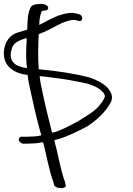

<svg xmlns="http://www.w3.org/2000/svg" viewBox="-61 -775 693 1001"><path d="M59 -26H71C80 -26 92 -26 107 -27C123 -27 140 -29 158 -33C159 -33 162 -33 163 -34C166 -24 169 -14 171 -5L188 70C196 105 207 148 218 176L221 190C227 200 238 206 259 206C275 206 287 197 281 188L278 174C267 146 257 105 249 70L232 -5C228 -18 225 -31 222 -44C234 -47 245 -51 260 -55C292 -66 340 -87 397 -118C443 -149 464 -172 476 -185C488 -198 498 -211 505 -222C513 -235 519 -245 521 -253C527 -276 517 -299 499 -318C476 -342 440 -360 403 -372C332 -390 241 -405 141 -414C136 -478 138 -541 141 -597L166 -607C187 -616 209 -627 232 -640C255 -652 272 -660 287 -664C307 -670 322 -674 337 -669L348 -666C353 -665 360 -665 363 -668C372 -677 367 -698 350 -701L338 -704C312 -712 281 -706 251 -696C223 -688 171 -659 144 -645C143 -674 149 -698 157 -718L165 -719C183 -719 193 -726 190 -737C188 -746 171 -755 155 -755L142 -754C120 -754 105 -748 98 -735C82 -703 83 -666 81 -623C82 -619 71 -617 66 -616C45 -609 25 -604 15 -599C-21 -581 -41 -541 -41 -495C-40 -423 21 -391 83 -384C86 -355 93 -324 100 -292C107 -259 115 -225 123 -190C131 -155 140 -123 148 -92C150 -85 152 -77 155 -70C137 -64 112 -63 97 -63C82 -62 72 -62 63 -62H51C42 -62 35 -54 37 -44C39 -36 51 -26 59 -26ZM9 -449C-11 -469 -6 -501 0 -519C7 -550 32 -563 78 -577V-562C75 -522 73 -467 80 -420C50 -424 23 -432 9 -449ZM184 -190C176 -224 168 -258 161 -292C154 -322 148 -351 146 -378C164 -377 185 -374 208 -371C278 -363 341 -351 398 -338C429 -328 454 -317 473 -297C479 -291 483 -286 484 -281C486 -277 486 -273 485 -269C483 -264 480 -256 473 -246C444 -205 430 -195 351 -146C297 -116 257 -96 227 -87L210 -83L208 -93C200 -124 192 -156 184 -190Z"/></svg>

Font: Stray Cat
Style: SuExtOpObl
Weight: 400
Version: Version 1.0